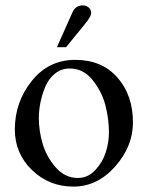

<svg xmlns="http://www.w3.org/2000/svg" viewBox="-20 -682 545 712"><path d="M191 -507 250 -639Q261 -662 288 -662Q299 -662 308.5 -654.5Q318 -647 318 -633Q318 -620 291 -588L225 -507ZM473 -228Q473 -139 407 -64.5Q341 10 252 10Q162 10 98.5 -51.5Q35 -113 35 -202Q35 -303 97.5 -381.5Q160 -460 259 -460Q358 -460 415.5 -394.5Q473 -329 473 -228ZM384 -191Q384 -240 371 -291Q358 -342 323.5 -385Q289 -428 239 -428Q208 -428 184.5 -409.5Q161 -391 148.5 -361.5Q136 -332 130 -302Q124 -272 124 -244Q124 -198 138 -149.5Q152 -101 186.5 -61.5Q221 -22 269 -22Q306 -22 333.5 -51.5Q361 -81 372.5 -118Q384 -155 384 -191Z"/></svg>

Font: STIX MathJax Alphabets
Style: Regular
Weight: 400
Designer: MicroPress Inc., with final additions and corrections provided by Coen Hoffman, Elsevier (retired)
Version: Version 1.1.1